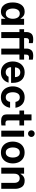

<svg xmlns="http://www.w3.org/2000/svg" viewBox="1790 -2604 822 4443"><g transform="rotate(90 2201.5 -382.0)"><path d="M92 -466Q147 -541 247 -541Q314 -541 352 -510.5Q390 -480 406 -446H414V-528H553V0H414V-91H406Q388 -54 350 -23Q312 8 244 8Q146 8 91 -67Q36 -142 36 -265Q36 -390 92 -466ZM177 -267Q177 -199 206 -151.5Q235 -104 295 -104Q354 -104 384 -152Q414 -200 414 -267Q414 -334 384.5 -381Q355 -428 295 -428Q235 -428 206 -381Q177 -334 177 -267Z M655 -528H722V-593Q722 -644 755.5 -691.5Q789 -739 889 -739Q914 -739 941.5 -736Q969 -733 978 -729V-638Q954 -642 927 -642Q896 -642 881.5 -629.5Q867 -617 863.5 -599.5Q860 -582 860 -553V-528H1104V-593Q1104 -644 1137.5 -691.5Q1171 -739 1271 -739Q1296 -739 1323.5 -736Q1351 -733 1360 -729V-638Q1336 -642 1309 -642Q1278 -642 1263.5 -629.5Q1249 -617 1245.5 -599.5Q1242 -582 1242 -553V-528H1359V-420H1242V0H1104V-420H860V0H722V-420H655Z M1402 -266Q1402 -338 1429.5 -400.5Q1457 -463 1514 -502Q1571 -541 1655 -541Q1766 -541 1831.5 -470Q1897 -399 1897 -265V-227H1535V-219Q1535 -171 1568 -136.5Q1601 -102 1651 -102Q1690 -102 1717 -120Q1744 -138 1756 -169H1892Q1871 -91 1810 -41.5Q1749 8 1654 8Q1571 8 1514 -30.5Q1457 -69 1429.5 -131.5Q1402 -194 1402 -266ZM1539 -317H1764Q1762 -380 1732 -410Q1702 -440 1653 -440Q1601 -440 1571 -407Q1541 -374 1539 -317Z M1978 -267Q1978 -338 2005.5 -400.5Q2033 -463 2090 -502Q2147 -541 2231 -541Q2337 -541 2398.5 -480.5Q2460 -420 2473 -328H2338Q2331 -373 2304.5 -400.5Q2278 -428 2232 -428Q2171 -428 2142.5 -381Q2114 -334 2114 -267Q2114 -198 2142.5 -151Q2171 -104 2232 -104Q2277 -104 2304 -131.5Q2331 -159 2338 -204H2473Q2460 -112 2398.5 -51.5Q2337 9 2231 9Q2147 9 2090 -30Q2033 -69 2005.5 -132Q1978 -195 1978 -267Z M2627 -528V-700H2765V-528H2883V-420H2765V-185Q2765 -150 2768.5 -133Q2772 -116 2788 -106Q2804 -96 2840 -96Q2861 -96 2883 -100V-4Q2872 -2 2843.5 1Q2815 4 2788 4Q2715 4 2679.5 -17.5Q2644 -39 2635 -71.5Q2626 -104 2626 -155V-420H2538V-528Z M3004 -528H3142V0H3004ZM3017 -751Q3039 -773 3072 -773Q3105 -773 3127 -750.5Q3149 -728 3149 -696Q3149 -664 3127 -641.5Q3105 -619 3072 -619Q3039 -619 3017 -641.5Q2995 -664 2995 -696Q2995 -729 3017 -751Z M3256 -265Q3256 -339 3283.5 -401.5Q3311 -464 3368 -502Q3425 -540 3508 -540Q3591 -540 3648 -502.5Q3705 -465 3733 -403Q3761 -341 3761 -267Q3761 -193 3733 -130.5Q3705 -68 3648 -30Q3591 8 3508 8Q3425 8 3368.5 -29.5Q3312 -67 3284 -129Q3256 -191 3256 -265ZM3422 -151Q3451 -104 3508 -104Q3566 -104 3595.5 -150.5Q3625 -197 3625 -267Q3625 -337 3595.5 -382.5Q3566 -428 3508 -428Q3450 -428 3421 -382.5Q3392 -337 3392 -267Q3392 -197 3422 -151Z M3999 -528V-447H4006Q4024 -486 4064 -513.5Q4104 -541 4161 -541Q4264 -541 4306.5 -475Q4349 -409 4349 -325V0H4211V-302Q4211 -360 4183.5 -393Q4156 -426 4106 -426Q4053 -426 4026 -391.5Q3999 -357 3999 -302V0H3859V-528Z"/></g></svg>

Font: Lopes Sans
Style: Bold
Weight: 700
Designer: Gabriel Lam, Diego Maldonado
Foundry: TypeRant, Foresti Design
Version: Version 4.000